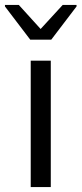

<svg xmlns="http://www.w3.org/2000/svg" viewBox="-37 -755 329 775"><path d="M-17 -729 85 -595H170L272 -729V-735H216L127 -638L39 -735H-17ZM87 -510V0H168V-510Z"/></svg>

Font: Saira UNSAM
Style: Regular
Weight: 400
Designer: Hector Gatti with collaboration of the Omnibus-Type team
Foundry: Omnibus-Type
Version: Version 0.072;PS 000.072;hotconv 1.0.88;makeotf.lib2.5.64775